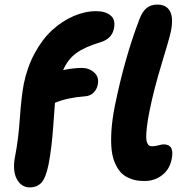

<svg xmlns="http://www.w3.org/2000/svg" viewBox="-20 -768 810 839"><path d="M611.8 22.9Q592.3 22.9 576.2 20.3Q560.1 17.6 541.3 9Q522.5 0.5 508.8 -13.7Q495.1 -27.8 483.6 -52.7Q472.2 -77.6 468 -111.3Q463.9 -145 466.8 -194.6Q469.7 -244.1 481.9 -305.2Q524.4 -514.2 588.9 -683.1Q601.6 -717.3 620.4 -732.7Q639.2 -748 668 -748Q707.5 -748 723.1 -718.3Q738.8 -688.5 726.1 -627.9Q720.2 -600.1 686.8 -490.5Q653.3 -380.9 633.8 -285.2Q625.5 -244.1 622.1 -214.8Q618.7 -185.5 618.9 -169.2Q619.1 -152.8 623.3 -143.6Q627.4 -134.3 632.3 -131.6Q637.2 -128.9 645 -128.9Q657.2 -128.9 672.9 -133.1Q688.5 -137.2 694.8 -137.2Q744.1 -137.2 730 -71.8Q721.2 -27.8 688.2 -2.4Q655.3 22.9 611.8 22.9ZM109.9 50.8Q73.2 50.8 53.5 14.4Q33.7 -22 45.9 -85Q60.1 -155.8 66.7 -250.5Q73.2 -345.2 84 -401.9Q99.1 -475.6 132.3 -536.6Q165.5 -597.7 208.7 -637Q252 -676.3 301.8 -697.8Q351.6 -719.2 400.9 -719.2Q439.9 -719.2 462.9 -700.7Q485.8 -682.1 478 -644Q469.7 -599.6 420.9 -584Q350.1 -563 313 -535.6Q275.9 -508.3 255.9 -461.9Q303.2 -471.2 337.9 -471.2Q369.6 -471.2 391.8 -450.9Q414.1 -430.7 407.2 -397.9Q403.3 -377.4 388.7 -363Q374 -348.6 352.1 -347.2Q273.9 -341.3 220.2 -318.8Q219.2 -311 212.6 -216.1Q206.1 -121.1 191.9 -47.9Q180.2 8.8 161.4 29.8Q142.6 50.8 109.9 50.8Z"/></svg>

Font: Shantell Sans Bouncy
Style: Bold Italic
Weight: 700
Italic angle: -11.31°
Designer: Stephen Nixon, Anya Danilova, Shantell Martin
Foundry: Arrow Type
Version: Version 1.006;[9816181b4]